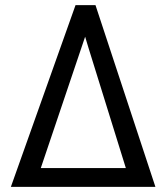

<svg xmlns="http://www.w3.org/2000/svg" viewBox="-20 -731 640 751"><path d="M275.4 -710.9 22.5 0H587.9L353.5 -710.9ZM139.6 -73.7 298.3 -543.9 313 -587.4 326.2 -543.5 472.2 -73.7Z"/></svg>

Font: Roboto Mono
Style: Regular
Weight: 400
Monospace: yes
Designer: Google
Version: Version 3.000